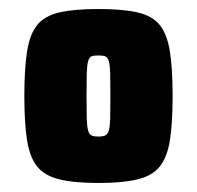

<svg xmlns="http://www.w3.org/2000/svg" viewBox="-20 -716 437 426"><path d="M199 -310Q145 -310 112 -318Q79 -326 62.5 -346.5Q46 -367 40 -405Q34 -443 34 -503Q34 -563 40 -601.5Q46 -640 62.5 -660.5Q79 -681 112 -688.5Q145 -696 199 -696Q252 -696 285 -688.5Q318 -681 334.5 -660.5Q351 -640 357 -601.5Q363 -563 363 -503Q363 -443 357 -405Q351 -367 334.5 -346.5Q318 -326 285 -318Q252 -310 199 -310ZM199 -413Q208 -413 213.5 -415.5Q219 -418 221.5 -426.5Q224 -435 224.5 -453Q225 -471 225 -503Q225 -535 224.5 -553Q224 -571 221.5 -580Q219 -589 213.5 -591Q208 -593 199 -593Q188 -593 183 -591Q178 -589 175.5 -580Q173 -571 172.5 -553Q172 -535 172 -503Q172 -471 172.5 -453Q173 -435 175.5 -426.5Q178 -418 183 -415.5Q188 -413 199 -413Z"/></svg>

Font: Saira SemiCondensed Black
Style: Regular
Weight: 900
Width: 4
Designer: Hector Gatti with collaboration of the Omnibus-Type team
Foundry: Omnibus-Type
Version: Version 1.101